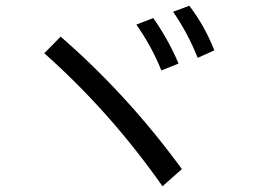

<svg xmlns="http://www.w3.org/2000/svg" viewBox="-20 -753 900 671"><path d="M547.9 -102.1Q364.7 -362.8 134.8 -566.9L191.9 -625Q424.8 -422.9 615.7 -162.1ZM543.9 -506.8Q511.2 -588.9 456.5 -667L515.6 -689.9Q569.3 -613.3 604 -530.8ZM670.9 -550.8Q636.2 -637.7 585 -711.9L641.6 -732.9Q695.3 -662.6 729 -577.1Z"/></svg>

Font: BIZ UDPGothic
Style: Regular
Weight: 400
Designer: TypeBank Co., Ltd.
Foundry: Morisawa Inc.
Version: Version 1.051